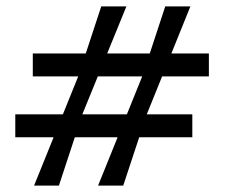

<svg xmlns="http://www.w3.org/2000/svg" viewBox="-20 -583 731 603"><path d="M87 0 226 -344 298 -563H377L239 -225L165 0ZM28 -152V-224H584V-152ZM288 0 427 -344 499 -563H578L441 -224L367 0ZM83 -343V-415H636V-343Z"/></svg>

Font: Darker Grotesque Light SemiBold
Style: Regular
Weight: 600
Version: Version 1.000;gftools[0.9.28]